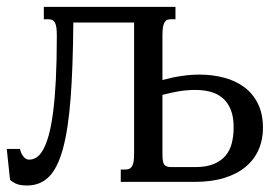

<svg xmlns="http://www.w3.org/2000/svg" viewBox="-20 -539 829 569"><path d="M60.5 10.7Q37.6 10.7 25.9 4.6Q14.2 -1.5 9.8 -5.9L0 -97.7H39.1Q41.5 -87.4 45.2 -81.3Q48.8 -75.2 52.5 -71.8Q56.2 -68.4 59.8 -67.1Q63.5 -65.9 66.4 -65.9Q77.6 -65.9 87.9 -72.3Q98.1 -78.6 107.4 -94.7Q116.7 -110.8 124.3 -137.7Q131.8 -164.6 137.2 -205.3Q142.6 -246.1 145.5 -302.5Q148.4 -358.9 148.4 -433.6Q148.4 -448.7 147 -458Q145.5 -467.3 142.3 -472.7Q139.2 -478 134.3 -480Q129.4 -481.9 123 -481.9H109.9V-518.6H500V-481.9H486.8Q480 -481.9 475.3 -480Q470.7 -478 467.5 -472.7Q464.4 -467.3 462.9 -458Q461.4 -448.7 461.4 -433.6V-301.8Q489.3 -309.6 516.8 -313.7Q544.4 -317.9 571.3 -317.9Q609.9 -317.9 644 -308.8Q678.2 -299.8 703.9 -280.8Q729.5 -261.7 744.4 -231.7Q759.3 -201.7 759.3 -159.7Q759.3 -124.5 746.3 -95.2Q733.4 -65.9 708 -44.7Q682.6 -23.4 644.8 -11.7Q606.9 0 557.1 0H337.9V-36.6H351.6Q357.9 -36.6 362.8 -38.6Q367.7 -40.5 371.1 -45.9Q374.5 -51.3 376 -60.5Q377.4 -69.8 377.4 -85V-472.2H197.3Q196.3 -338.9 189.2 -246.8Q182.1 -154.8 166.3 -97.4Q150.4 -40 124.5 -14.6Q98.6 10.7 60.5 10.7ZM559.6 -43.9Q591.8 -43.9 613.5 -53Q635.3 -62 648.4 -77.6Q661.6 -93.3 667 -115Q672.4 -136.7 672.4 -161.6Q672.4 -193.4 663.6 -214.6Q654.8 -235.8 639.4 -248.8Q624 -261.7 603.3 -267.1Q582.5 -272.5 558.6 -272.5Q535.2 -272.5 510.7 -268.6Q486.3 -264.6 461.4 -257.8V-85Q461.4 -72.3 462.4 -64.2Q463.4 -56.2 466.3 -51.8Q469.2 -47.4 474.1 -45.7Q479 -43.9 487.3 -43.9Z"/></svg>

Font: Arian Grqi
Style: Regular
Weight: 400
Designer: Ruben Hakobyan (Tarumian)
Foundry: Ruben Hakobyan (Tarumian)
Version: Version 1.003